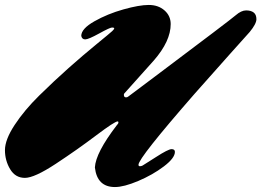

<svg xmlns="http://www.w3.org/2000/svg" viewBox="-36 -734 1055 775"><path d="M653 -637Q653 -568 585 -490Q467 -358 465.5 -356.5Q464 -355 464 -351Q464 -341 473 -341Q478 -341 482 -344.5Q486 -348 592 -427Q893 -653 915.5 -672.5Q938 -692 957.5 -692Q977 -692 988 -683.5Q999 -675 999 -656.5Q999 -638 972 -605Q971 -604 894 -518Q817 -432 750 -356Q523 -96 523 -69Q523 -63 528.5 -63Q534 -63 539 -65.5Q544 -68 593.5 -100Q643 -132 656.5 -132Q670 -132 670 -121Q670 -96 625 -62Q580 -28 522 -3.5Q464 21 428 21Q356 21 347 -58Q350 -117 435 -228Q442 -235 442 -239.5Q442 -244 439 -244Q427 -244 351.5 -187Q276 -130 189.5 -73Q103 -16 64.5 -16Q26 -16 5 -51Q-16 -86 -16 -128Q-16 -170 23 -229.5Q62 -289 122.5 -348.5Q183 -408 241 -459.5Q299 -511 354 -556Q409 -601 417 -608.5Q425 -616 425 -619.5Q425 -623 416.5 -623Q408 -623 364.5 -599Q321 -575 308 -575Q295 -575 292 -589Q292 -618 345 -648Q398 -678 462 -696Q526 -714 564.5 -714Q603 -714 628 -692Q653 -670 653 -637Z"/></svg>

Font: Mrs Sheppards
Style: Regular
Weight: 400
Version: Version 1.000